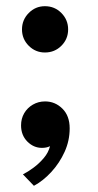

<svg xmlns="http://www.w3.org/2000/svg" viewBox="-20 -467 315 620"><path d="M125 -297.5Q94.5 -297.5 72.8 -319.2Q51 -341 51 -372Q51 -403 72.8 -425Q94.5 -447 125 -447Q156.5 -447 178.2 -425Q200 -403 200 -372Q200 -341 178.2 -319.2Q156.5 -297.5 125 -297.5ZM125.5 -139.5Q158 -139.5 181.5 -116.2Q205 -93 205 -52.5Q205 -13 188.8 23Q172.5 59 146.2 87.8Q120 116.5 89.5 133L54 96Q70 88 88.2 74.5Q106.5 61 121.5 43.2Q136.5 25.5 141.5 5Q131 10.5 115.5 10.5Q88.5 10.5 68.2 -10Q48 -30.5 48 -62Q48 -84 58.2 -101.5Q68.5 -119 86.2 -129.2Q104 -139.5 125.5 -139.5Z"/></svg>

Font: League Spartan Thin Medium
Style: Regular
Weight: 500
Version: Version 2.002